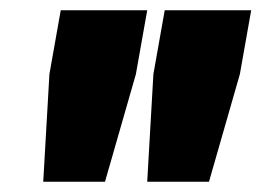

<svg xmlns="http://www.w3.org/2000/svg" viewBox="-20 -720 508 373"><path d="M64 -367H184L244 -576L266 -700H98L76 -576ZM266 -367H386L446 -576L468 -700H300L278 -576Z"/></svg>

Font: Fixel Display 20240404 Black
Style: Italic
Weight: 900
Italic angle: -10°
Designer: AlfaBravo + MacPaw
Foundry: Kyrylo Tkachov, Marchela Mozhyna, Serhii Makarenko, Maria Weinstein, Zakhar Kryvoshyya
Version: Version 1.211;Glyphs 3.2 (3225)